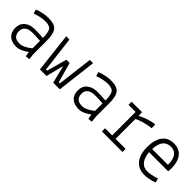

<svg xmlns="http://www.w3.org/2000/svg" viewBox="165 -1321 2171 2171"><g transform="rotate(45 1250.0 -236.0)"><path d="M218 -43Q255 -43 298.5 -66.5Q342 -90 362 -110V-229Q296 -234 236 -234Q176 -234 146 -208.5Q116 -183 116 -140Q116 -43 218 -43ZM217 9Q144 9 102 -28.5Q60 -66 60 -135Q60 -204 106 -242Q152 -281 228 -281Q304 -281 362 -275Q362 -364 340 -396.5Q318 -429 251 -429Q184 -429 93 -397L78 -447Q171 -481 246 -481Q345 -481 380 -437Q415 -393 415 -283V-73L423 3L372 8L362 -52Q339 -32 297 -11.5Q255 9 217 9Z M913 -475H965L908 0H802L751 -207H747L695 0H590L535 -475H587L639 -48H657L724 -289H776L843 -48H861Z M1218 -43Q1255 -43 1298.5 -66.5Q1342 -90 1362 -110V-229Q1296 -234 1236 -234Q1176 -234 1146 -208.5Q1116 -183 1116 -140Q1116 -43 1218 -43ZM1217 9Q1144 9 1102 -28.5Q1060 -66 1060 -135Q1060 -204 1106 -242Q1152 -281 1228 -281Q1304 -281 1362 -275Q1362 -364 1340 -396.5Q1318 -429 1251 -429Q1184 -429 1093 -397L1078 -447Q1171 -481 1246 -481Q1345 -481 1380 -437Q1415 -393 1415 -283V-73L1423 3L1372 8L1362 -52Q1339 -32 1297 -11.5Q1255 9 1217 9Z M1581 0V-50H1695V-425H1581V-475H1748L1750 -417Q1782 -437 1840 -457Q1898 -477 1942 -481H1953V-422H1942Q1901 -419 1840.5 -402Q1780 -385 1750 -367V-50H1910V0Z M2433 -261 2430 -211H2124Q2129 -136 2164 -89.5Q2199 -43 2260.5 -43Q2322 -43 2405 -72L2420 -22Q2339 9 2268 9Q2170 9 2118.5 -56.5Q2067 -122 2067 -237Q2067 -352 2114.5 -416.5Q2162 -481 2253 -481Q2344 -481 2388.5 -421Q2433 -361 2433 -261ZM2257 -430Q2131 -430 2124 -261H2376Q2376 -430 2257 -430Z"/></g></svg>

Font: Lekton
Style: Regular
Weight: 400
Designer: Paolo Mazzetti, Luciano Perondi, Raffaele Flato, Elena Papassissa, Emilio Macchia, Michela Povoleri, Tobias Seemiller, R
Version: Version 34.000